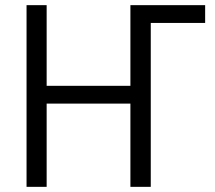

<svg xmlns="http://www.w3.org/2000/svg" viewBox="-20 -725 834 745"><path d="M83 0V-705H161V-392H486V-705H776V-636H565V0H486V-323H161V0Z"/></svg>

Font: Nunito Sans 10pt Condensed
Style: Regular
Weight: 400
Width: 3
Designer: Vernon Adams
Foundry: Vernon Adams
Version: Version 3.101;gftools[0.9.27]